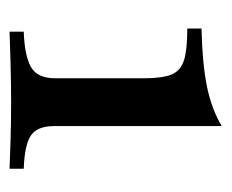

<svg xmlns="http://www.w3.org/2000/svg" viewBox="-60 -412 473 392"><g transform="rotate(90 176.0 -216.5)"><path d="M45.2 0V-29Q93.5 -30.6 116.9 -43.5Q140.3 -56.5 140.3 -92.7V-275Q140.3 -312.9 132.3 -331.5Q124.2 -350 102.4 -356.5Q80.6 -362.9 38.7 -362.9V-391.9Q109.7 -393.5 156 -402.8Q202.4 -412.1 237.9 -433.1V-91.1Q237.9 -56.5 257.3 -43.5Q276.6 -30.6 325 -29V0Q305.6 -0.8 267.7 -2Q229.8 -3.2 191.1 -3.2Q149.2 -3.2 108.1 -2Q66.9 -0.8 45.2 0Z"/></g></svg>

Font: Playfair 5pt SemiExpanded Light SemiBold
Style: Regular
Weight: 600
Version: Version 2.001;gftools[0.9.30]